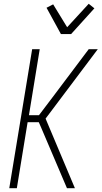

<svg xmlns="http://www.w3.org/2000/svg" viewBox="-20 -995 540 1015"><path d="M29 0 150 -735H190L133 -386H186L255 -477L449 -735H497L221 -368L376 0H334L196 -324L185 -349H126L69 0ZM302 -815 226 -954 261 -972 335 -851 449 -975 479 -951 356 -815Z"/></svg>

Font: Iosevka SS18 Extralight
Style: Italic
Weight: 200
Italic angle: -9°
Monospace: yes
Designer: Belleve Invis
Foundry: Belleve Invis
Version: Version 25.1.1; ttfautohint (v1.8.4)